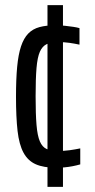

<svg xmlns="http://www.w3.org/2000/svg" viewBox="-20 -716 368 744"><path d="M198 -66Q149 -66 118.5 -79.5Q88 -93 71 -124.5Q54 -156 48 -209Q42 -262 42 -341Q42 -409 46.5 -457Q51 -505 61.5 -536.5Q72 -568 89.5 -586Q107 -604 133 -611Q159 -618 195 -618Q215 -618 232.5 -616Q250 -614 264 -612Q278 -610 288 -607V-543Q270 -547 249 -550Q228 -553 205 -553Q178 -553 161 -545Q144 -537 134.5 -515.5Q125 -494 121.5 -452.5Q118 -411 118 -343Q118 -274 121.5 -232Q125 -190 134.5 -168Q144 -146 161 -138.5Q178 -131 205 -131Q229 -131 250.5 -134Q272 -137 291 -141V-79Q277 -75 261.5 -72Q246 -69 230 -67.5Q214 -66 198 -66ZM164 8V-696H224V8Z"/></svg>

Font: Saira ExtraCondensed Medium
Style: Regular
Weight: 500
Width: 2
Designer: Hector Gatti with collaboration of the Omnibus-Type team
Foundry: Omnibus-Type
Version: Version 1.101